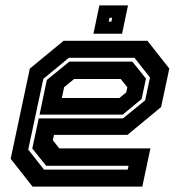

<svg xmlns="http://www.w3.org/2000/svg" viewBox="-20 -691 666 711"><path d="M526 -540 607 -437 576.5 -294.5 452 -191.5H180L175.5 -172L199.5 -141.5H537L507 0H100.5L19.5 -103L90.5 -437L215.5 -540ZM470 -463 520.5 -400 504.5 -324.5 434.5 -266.5H126.5L153.5 -395L237 -463ZM478 -477H235L140.5 -399L84.5 -137L143 -63H453L456 -77H151L99.5 -141L123.5 -252.5H435.5L517.5 -319.5L535.5 -404ZM427 -398.5H254.5L217.5 -368L209 -328H422L447.5 -349L451.5 -368ZM326 -566 348 -671H454L432 -566ZM382.5 -611H392.5L395.5 -625H385.5Z"/></svg>

Font: Tourney
Style: Bold Italic
Weight: 700
Italic angle: -12°
Version: Version 1.015